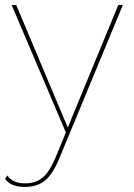

<svg xmlns="http://www.w3.org/2000/svg" viewBox="-24 -520 525 755"><path d="M459 -500 210 101Q184 165 153 190Q122 215 74 215Q17 215 -4 183L5 170Q25 201 75 201Q116 201 143.5 178.5Q171 156 195 98L235 1L22 -500H40L225 -60L243 -18L260 -61L441 -500Z"/></svg>

Font: Elaine Sans Thin
Style: Regular
Weight: 250
Designer: Wei Huang
Foundry: Wei Huang
Version: Version 2.001;December 24, 2019;FontCreator 12.0.0.2547 64-b